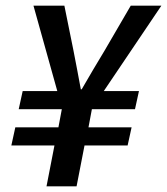

<svg xmlns="http://www.w3.org/2000/svg" viewBox="-20 -657 589 677"><path d="M144 0H250L278 -144H430L444 -208H292L304 -272H456L470 -336H346L549 -637H441L349 -479C322 -435 296 -390 268 -342H265C256 -390 248 -434 239 -479L207 -637H98L182 -336H60L46 -272H198L186 -208H34L20 -144H172Z"/></svg>

Font: Source Sans Pro Semibold
Style: Italic
Weight: 600
Italic angle: -11°
Designer: Paul D. Hunt
Foundry: Adobe Systems Incorporated
Version: Version 3.006;hotconv 1.0.111;makeotfexe 2.5.65597